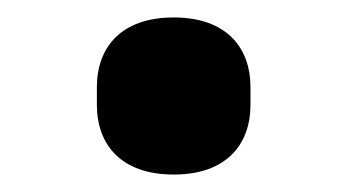

<svg xmlns="http://www.w3.org/2000/svg" viewBox="-20 -413 398 220"><path d="M179 -213C239 -213 267 -247 267 -293V-313C267 -359 239 -393 179 -393C119 -393 91 -359 91 -313V-293C91 -247 119 -213 179 -213Z"/></svg>

Font: IBM Plex Thai Looped
Style: Bold
Weight: 700
Designer: Mike Abbink, Paul van der Laan, Pieter van Rosmalen, Ben Mitchell, Mark Frömberg
Foundry: Bold Monday
Version: Version 1.0